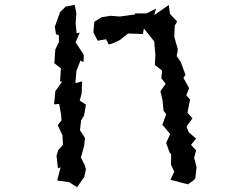

<svg xmlns="http://www.w3.org/2000/svg" viewBox="-20 -749 1040 802"><path d="M581 -630 609 -595 624 -576 629 -520 627 -481 628 -477 657 -454 654 -422 672 -399 650 -368 659 -329 663 -287 674 -272 658 -227 666 -219 691 -189 674 -152 688 -113 695 -104 694 -62 708 -32 692 2 765 21 789 4 796 -4 801 -51 791 -90 799 -121 778 -144 799 -170 768 -197 759 -220 784 -255 763 -278 774 -333 758 -351 770 -381 746 -424 755 -436 735 -490 718 -515 722 -535V-546L708 -595L710 -642L720 -659L690 -691L685 -728L624 -686L632 -713L592 -693H542L546 -689L481 -680L443 -683L404 -677L374 -658L370 -614L388 -579L423 -585L434 -563L456 -570L481 -582L515 -609L577 -607ZM206 -313 227 -315 235 -272 237 -246 221 -226 241 -184 243 -144 224 -123 216 -99 222 -46 233 -50 219 5 269 12 302 33 332 -10 339 -42 334 -59 318 -91 331 -138 335 -172 331 -179 314 -205 319 -247 331 -266 339 -312 313 -329 321 -358 323 -409 295 -402 299 -452 316 -496 329 -490 330 -520 296 -572 313 -613 300 -610 296 -651 299 -693 292 -729 254 -721 231 -699 209 -637 214 -606 226 -602V-574L211 -542L207 -485L235 -463L234 -459L231 -409L239 -407L211 -368Z"/></svg>

Font: チョークS
Style: Regular
Weight: 400
Designer: [Stick] Fontworks Inc.
Foundry: [Stick] Fontworks Inc.
Version: Version 1.200;FEAKit 1.0